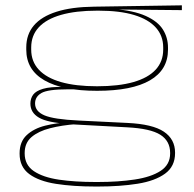

<svg xmlns="http://www.w3.org/2000/svg" viewBox="-20 -511 726 720"><path d="M344 -170.5Q214.5 -170.5 146.5 -209.8Q78.5 -249 78.5 -325V-333Q78.5 -382 107 -415.5Q135.5 -449 192 -467Q248.5 -485 333 -486L662 -491V-473L402.5 -475.5L404.5 -477.5Q481.5 -471.5 526.5 -451.2Q571.5 -431 590.8 -400.5Q610 -370 610 -332.5V-325Q610 -249 542.5 -209.8Q475 -170.5 344 -170.5ZM337.5 171.5H347Q424 171.5 485.2 162.2Q546.5 153 582.2 129.8Q618 106.5 618 64.5V62.5Q618 17.5 581 -5.8Q544 -29 457.5 -33.5L244.5 -45L266.5 -45.5Q212 -41.5 168 -30.2Q124 -19 98.2 3Q72.5 25 72.5 63V64Q72.5 107.5 107 130.8Q141.5 154 201.2 162.8Q261 171.5 337.5 171.5ZM337.5 188.5Q254.5 188.5 190.2 178.5Q126 168.5 89.8 141.8Q53.5 115 53.5 65.5V64Q53.5 20.5 80 -4.2Q106.5 -29 149.5 -39.8Q192.5 -50.5 241.5 -52L237 -46.5Q158.5 -51 126.2 -69.8Q94 -88.5 94 -122.5Q94 -141.5 104.2 -155.8Q114.5 -170 141.5 -178Q168.5 -186 218.5 -185V-195.5L272.5 -176H233.5Q159.5 -176 135.5 -162.2Q111.5 -148.5 111.5 -123Q111.5 -93.5 146.5 -78.5Q181.5 -63.5 275 -59L458 -50Q552.5 -45.5 594.5 -17.2Q636.5 11 636.5 61.5V63Q636.5 113 599 140.2Q561.5 167.5 496 178Q430.5 188.5 347 188.5ZM344 -187.5Q425 -187.5 480.2 -203.2Q535.5 -219 563.8 -249.8Q592 -280.5 592 -325V-333Q592 -377 564.2 -407.8Q536.5 -438.5 482.8 -454.8Q429 -471 350 -471H344Q264 -471 209 -455.2Q154 -439.5 125.5 -408.8Q97 -378 97 -333V-325Q97 -280.5 125.5 -249.8Q154 -219 209 -203.2Q264 -187.5 344 -187.5Z"/></svg>

Font: Anek Latin Expanded Thin
Style: Regular
Weight: 250
Width: 7
Designer: Yesha Goshar
Foundry: Ek Type
Version: Version 1.003